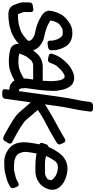

<svg xmlns="http://www.w3.org/2000/svg" viewBox="414 -1192 854 1723"><g transform="rotate(90 841.5 -330.0)"><path d="M132 -64H114C105 -64 107 -63 104 -72C97 -93 86 -111 87 -122C88 -130 88 -142 88 -155V-180C88 -196 75 -204 62 -202L25 -196C11 -194 1 -180 1 -167V-150C1 -127 -3 -95 10 -65C12 -61 16 -49 22 -32C34 2 63 22 102 22H120C152 22 162 18 187 16C212 14 240 4 259 -2C302 -15 345 -44 391 -86C419 -111 441 -145 431 -195C425 -227 405 -252 375 -271C369 -275 361 -280 352 -285C331 -297 286 -303 267 -309C228 -321 221 -322 176 -347C170 -350 168 -352 163 -358C165 -373 169 -387 181 -413C187 -426 203 -443 237 -462C239 -463 253 -466 274 -466C285 -466 294 -465 300 -461C317 -449 332 -425 337 -401C340 -389 343 -380 344 -375V-351C344 -337 355 -327 369 -329L405 -334C420 -336 431 -350 431 -363L430 -381C430 -394 430 -404 427 -413C420 -439 417 -454 399 -487C376 -528 335 -552 276 -552C266 -552 255 -551 246 -550C202 -544 148 -505 117 -464C105 -448 84 -403 78 -363L76 -348C73 -328 83 -312 94 -298C107 -282 127 -271 155 -256C182 -241 221 -227 273 -217C289 -214 300 -210 307 -206C327 -194 330 -193 344 -174C344 -173 346 -168 346 -157C345 -156 342 -151 332 -141C310 -121 291 -106 262 -91C257 -89 198 -69 187 -69H182C165 -66 148 -64 132 -64Z M701 -33C714 -11 736 10 773 13L800 15C813 16 826 7 830 -7L839 -42C843 -56 833 -69 820 -70L793 -73C779 -75 784 -68 773 -92C772 -94 771 -108 770 -133L787 -258C789 -273 792 -307 793 -325L794 -358C794 -363 796 -368 795 -377V-390C795 -410 792 -428 788 -446C782 -471 782 -484 764 -517C745 -552 713 -570 672 -568C646 -567 616 -555 582 -533C540 -506 482 -434 471 -394L462 -370C458 -359 463 -343 478 -340L512 -333C524 -330 539 -339 544 -353L553 -378C556 -386 563 -401 579 -420C611 -458 654 -491 676 -481C677 -480 682 -475 688 -468C698 -456 706 -417 707 -376L708 -361C708 -360 709 -357 708 -353C706 -338 706 -330 706 -321L704 -286H577C531 -286 485 -263 461 -235C448 -220 430 -202 416 -178C406 -162 396 -143 389 -122C386 -112 378 -97 375 -77C369 -36 388 -5 426 6C458 15 504 21 561 17C596 15 637 1 685 -24ZM684 -115C683 -115 679 -114 677 -113L651 -98C610 -75 563 -62 491 -70C476 -72 467 -74 461 -76C461 -79 461 -81 463 -85C484 -136 482 -138 520 -181C526 -188 549 -200 565 -200H693L685 -142C684 -134 684 -127 684 -115Z M924 -737C911 -737 897 -727 895 -712L886 -645C885 -637 882 -626 879 -611C867 -554 857 -498 848 -436L824 -264C823 -262 822 -260 822 -250L780 52C778 63 785 77 801 77H837C848 77 864 68 866 52L898 -179C905 -171 913 -162 923 -150L991 -72C1010 -51 1043 -26 1095 4C1129 24 1148 34 1184 55C1185 55 1185 56 1186 56L1211 67C1222 72 1237 68 1245 55L1264 23C1272 10 1269 -5 1257 -11L1233 -23C1230 -24 1223 -29 1215 -33L1191 -46C1166 -60 1141 -74 1117 -90C1095 -105 1071 -119 1059 -133L966 -242C978 -250 993 -260 1009 -270C1070 -309 1139 -338 1203 -378L1261 -412C1272 -419 1280 -433 1274 -446L1259 -477C1253 -490 1238 -492 1226 -485L1167 -450C1099 -411 1038 -382 970 -339C953 -328 935 -319 916 -306L934 -436C944 -506 962 -575 972 -645L981 -712C983 -726 974 -737 960 -737Z M1380 -316C1389 -339 1399 -359 1419 -388C1438 -415 1457 -424 1486 -422C1536 -418 1571 -400 1594 -368C1596 -365 1596 -364 1596 -362C1591 -328 1588 -327 1556 -311C1553 -309 1542 -306 1525 -306H1459C1425 -306 1398 -310 1380 -316ZM1275 -256C1270 -232 1265 -208 1260 -169C1248 -86 1265 -24 1306 11C1347 46 1396 63 1449 59C1458 58 1470 58 1483 58C1498 58 1511 56 1524 53C1569 43 1603 34 1626 22L1653 8C1667 1 1672 -15 1667 -27L1654 -58C1649 -70 1634 -74 1621 -67L1595 -53C1583 -46 1574 -44 1568 -43C1543 -38 1524 -31 1504 -28H1487C1438 -28 1403 -28 1368 -58C1358 -67 1350 -83 1344 -111C1339 -137 1349 -189 1357 -231C1394 -222 1430 -220 1513 -220C1589 -220 1659 -264 1679 -344C1679 -345 1680 -346 1680 -347L1682 -362C1690 -419 1640 -459 1618 -473C1582 -495 1540 -505 1504 -508C1444 -512 1390 -485 1351 -431C1328 -399 1311 -369 1299 -338C1291 -337 1279 -332 1275 -319L1263 -284C1258 -270 1265 -260 1275 -256Z"/></g></svg>

Font: Reckless Catfish
Style: HeavyIt
Weight: 400
Foundry: Cannot Into Space Fonts
Version: Version 0.2894